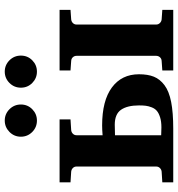

<svg xmlns="http://www.w3.org/2000/svg" viewBox="10 -774 763 824"><g transform="rotate(-90 392.0 -361.5)"><path d="M485.8 -147Q485.8 -108.9 475.3 -83Q464.8 -57.1 439 -37.6Q413.1 -18.1 367.2 -9Q321.3 0 252 0H22V-46.9L67.9 -49.8Q77.1 -50.8 83.5 -57.4Q89.8 -64 89.8 -73.2V-415Q89.8 -424.3 83.5 -430.7Q77.1 -437 67.9 -438L22 -440.9V-487.8H292V-440.9L246.1 -438Q236.8 -437 230.5 -430.7Q224.1 -424.3 224.1 -415V-303.2Q248.5 -305.2 266.1 -305.2Q372.6 -305.2 429.2 -263.2Q485.8 -221.2 485.8 -147ZM762.2 0H502V-46.9L543 -49.8Q552.7 -50.3 558.8 -57.1Q564.9 -64 564.9 -73.2V-415Q564.9 -424.3 558.8 -430.9Q552.7 -437.5 543 -438L502 -440.9V-487.8H762.2V-440.9L721.2 -438Q711.9 -437 705.6 -430.7Q699.2 -424.3 699.2 -415V-73.2Q699.2 -64 705.6 -57.4Q711.9 -50.8 721.2 -49.8L762.2 -46.9ZM352.1 -147Q352.1 -196.8 333.5 -223.9Q314.9 -251 269 -251Q266.1 -251 247.8 -250.5Q229.5 -250 224.1 -250V-51.8Q226.6 -51.8 240.2 -51.3Q253.9 -50.8 257.8 -50.8Q283.2 -50.8 301 -56.4Q318.8 -62 328.6 -70.3Q338.4 -78.6 343.8 -92.3Q349.1 -106 350.6 -117.9Q352.1 -129.9 352.1 -147ZM545.7 -702.9Q565.9 -682.6 565.9 -653.8Q565.9 -625 545.7 -605Q525.4 -585 497.1 -585Q468.8 -585 448.5 -605Q428.2 -625 428.2 -653.8Q428.2 -682.6 448.5 -702.9Q468.8 -723.1 497.1 -723.1Q525.4 -723.1 545.7 -702.9ZM287.1 -585Q258.3 -585 238 -605.2Q217.8 -625.5 217.8 -653.8Q217.8 -682.6 238.3 -702.9Q258.8 -723.1 287.1 -723.1Q315.4 -723.1 335.7 -702.9Q356 -682.6 356 -653.8Q356 -625 335.7 -605Q315.4 -585 287.1 -585Z"/></g></svg>

Font: Veleka
Style: Bold
Weight: 700
Designer: Stefan Peev, Context Ltd, 2016; SIL International, 1997-2014.
Foundry: Stefan Peev, Context Ltd, 2016
Version: Version 1.000